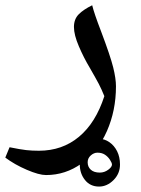

<svg xmlns="http://www.w3.org/2000/svg" viewBox="-60 -411 533 725"><path d="M113.8 250Q87.4 250 41.3 230.2Q-4.9 210.4 -40 184.1L-23.9 145Q17.1 153.3 39.1 155.8Q61 158.2 86.9 158.2Q174.8 158.2 238 105.7Q301.3 53.2 334 -47.9Q323.2 -74.7 313 -94.2Q302.7 -113.8 278.3 -156.2Q256.3 -192.9 237.8 -236.1Q219.2 -279.3 219.2 -309.1Q219.2 -338.9 237.5 -357.2Q255.9 -375.5 288.1 -391.1Q295.9 -359.4 321.3 -293.5Q356.9 -199.2 367.4 -156.7Q377.9 -114.3 377.9 -85Q377.9 6.8 343.5 84.5Q309.1 162.1 248.3 206.1Q187.5 250 113.8 250ZM314 293.5Q280.8 293.5 261 268.8Q241.2 244.1 241.2 209.5Q241.2 181.2 252 159.4Q262.7 137.7 280.5 125.5Q298.3 113.3 315.9 113.3Q334.5 113.3 352.8 125.7Q371.1 138.2 382.1 159.9Q393.1 181.6 393.1 210.4Q393.1 244.6 368.7 269Q344.2 293.5 314 293.5ZM362.8 210.4Q362.8 204.1 355.2 192.4Q347.7 180.7 336.2 173.1Q324.7 165.5 308.1 165.5Q294.4 165.5 282.7 176Q271 186.5 271 201.7Q271 219.2 283 230Q294.9 240.7 316.9 240.7Q334 240.7 348.4 230.2Q362.8 219.7 362.8 210.4Z"/></svg>

Font: Droid Arabic Naskh Colored
Style: Regular
Weight: 400
Designer: Pascal Zoghbi
Foundry: Ascender Corporation
Version: Version 1.00